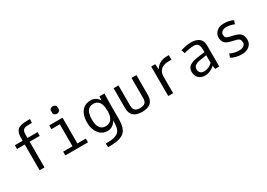

<svg xmlns="http://www.w3.org/2000/svg" viewBox="4 -1785 4192 3020"><g transform="rotate(-30 2100.5 -274.5)"><path d="M329.6 0H240.7V-467.3H100.6V-535.6H240.7Q240.7 -634.3 248.5 -660.2Q264.2 -711.4 288.6 -732.9Q335.9 -773.9 460.9 -773.9H512.7L507.8 -705.6H459Q421.4 -705.6 399.4 -702.1Q377.4 -698.7 360.4 -687.5Q329.6 -668 329.6 -600.6V-535.6H512.7V-467.3H329.6Z M862.8 -676.8V-725.1Q862.8 -742.7 882.6 -756.1Q902.3 -769.5 921.9 -769.5Q941.4 -769.5 961.2 -756.1Q981 -742.7 981 -725.1V-676.8Q981 -659.2 961.2 -645.8Q941.4 -632.3 921.9 -632.3Q902.3 -632.3 882.6 -645.8Q862.8 -659.2 862.8 -676.8ZM724.6 -467.3V-535.6H966.3V-68.4H1119.6V0H707.5V-68.4H877.4V-467.3Z M1633.8 -102.5Q1617.2 -60.5 1575.2 -30.3Q1533.2 0 1481.4 0Q1379.9 0 1320.8 -78.9Q1261.7 -157.7 1261.7 -271.5Q1261.7 -423.8 1337.9 -499Q1392.1 -551.8 1485.8 -551.8Q1579.6 -551.8 1633.8 -462.9L1636.7 -535.6H1727.1Q1722.7 -416 1722.7 -217.8V-74.2Q1722.7 98.6 1647.5 161.1Q1593.8 206.5 1484.4 218.8Q1430.7 225.1 1357.4 225.1L1350.1 156.7Q1456.5 156.7 1502.7 144Q1548.8 131.3 1569.8 115.7Q1590.8 100.1 1606 75.2Q1633.8 28.8 1633.8 -66.9ZM1433.1 -471.7Q1386.7 -450.7 1368.9 -397.9Q1351.1 -345.2 1351.1 -292.2Q1351.1 -239.3 1355.5 -212.9Q1364.3 -155.8 1396.5 -117.4Q1428.7 -79.1 1487.8 -79.1Q1581.5 -79.1 1615.2 -163.1Q1633.8 -209 1633.8 -258.1Q1633.8 -307.1 1630.1 -336.4Q1626.5 -365.7 1616.7 -393.8Q1606.9 -421.9 1591.6 -441.2Q1576.2 -460.4 1550.8 -471.9Q1525.4 -483.4 1491.9 -483.4Q1458.5 -483.4 1433.1 -471.7Z M2307.6 -173.8Q2307.6 12.2 2100.6 12.2Q1893.6 12.2 1893.6 -173.8V-535.6H1982.4V-166Q1982.4 -108.9 2010.7 -82.5Q2039.1 -56.2 2100.6 -56.2Q2162.1 -56.2 2190.4 -82.5Q2218.8 -108.9 2218.8 -166V-535.6H2307.6Z M2665.5 0H2576.7V-535.6H2649.4L2656.7 -436.5Q2689.5 -493.2 2742.7 -522.5Q2795.9 -551.8 2863.3 -551.8H2906.2V-469.2H2850.6Q2765.1 -469.2 2715.3 -426.5Q2665.5 -383.8 2665.5 -297.9Z M3415 -119.6V-256.3L3342.3 -246.1Q3266.1 -235.4 3236.8 -224.6Q3171.4 -199.7 3171.4 -141.1Q3171.4 -100.6 3194.8 -76.7Q3218.3 -52.7 3259.3 -52.7Q3349.6 -52.7 3415 -119.6ZM3415 -369.1Q3415 -483.9 3317.9 -483.9Q3272 -483.9 3216.6 -473.1Q3161.1 -462.4 3138.7 -452.6L3117.7 -518.1Q3218.8 -551.8 3307.6 -551.8Q3396.5 -551.8 3450.2 -511.2Q3503.9 -470.7 3503.9 -386.2V0H3430.2L3418.5 -62Q3387.2 -30.3 3338.1 -9Q3289.1 12.2 3242.2 12.2Q3174.3 12.2 3129.4 -28.6Q3084.5 -69.3 3084.5 -143.8Q3084.5 -218.3 3143.1 -252.9Q3182.6 -277.3 3227.3 -286.4Q3272 -295.4 3343.8 -304.2L3415 -312.5Z M3911.6 12.2Q3854 12.2 3799.8 -2.2Q3745.6 -16.6 3719.7 -36.1L3741.7 -100.1Q3762.2 -87.4 3806.6 -74.5Q3851.1 -61.5 3903.1 -61.5Q3955.1 -61.5 3986.1 -83.3Q4017.1 -105 4017.1 -141.1Q4017.1 -177.2 4001.7 -198Q3986.3 -218.8 3942.4 -229.5L3851.6 -251.5Q3772.9 -271 3747.1 -308.3Q3721.2 -345.7 3721.2 -401.4Q3721.2 -457 3766.4 -503.9Q3811.5 -550.8 3897.9 -551.8H3904.3Q4001.5 -551.8 4069.8 -515.1L4050.3 -452.6Q3979 -482.9 3905.8 -482.9Q3860.4 -482.4 3831.3 -460.2Q3802.2 -438 3802.2 -404.3Q3802.2 -370.6 3816.9 -353.8Q3831.5 -336.9 3872.6 -327.1L3965.8 -304.2Q4035.2 -287.1 4067.1 -250Q4099.1 -212.9 4099.1 -142.8Q4099.1 -72.8 4045.7 -30.3Q3992.2 12.2 3911.6 12.2Z"/></g></svg>

Font: Oxygen Mono
Style: Regular
Weight: 400
Designer: Vernon Adams
Foundry: Vernon Adams
Version: Version 0.201; ttfautohint (v0.8) -r 50 -G 200 -x